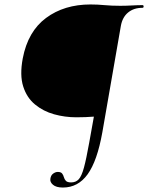

<svg xmlns="http://www.w3.org/2000/svg" viewBox="-20 -648 664 861"><path d="M262 193Q232 193 217.5 180.5Q203 168 206 153Q208 138 218.5 130.5Q229 123 239 123Q253 123 258.5 130Q264 137 266.5 146.5Q269 156 275.5 163Q282 170 299 170Q320 170 333 156Q346 142 356.5 103.5Q367 65 380 -8L401 -125Q365 -122 322 -122Q271 -122 222.5 -135.5Q174 -149 137 -179.5Q100 -210 84 -260.5Q68 -311 82 -386Q105 -507 186.5 -567.5Q268 -628 386 -628Q417 -628 448.5 -625Q480 -622 519 -622Q545 -622 571 -623.5Q597 -625 619 -625Q624 -625 624 -619Q624 -613 619 -613Q580 -613 554.5 -592Q529 -571 522 -532L439 -55Q416 74 373 133.5Q330 193 262 193Z"/></svg>

Font: Cormorant Light Light
Style: Italic
Weight: 300
Italic angle: -10°
Version: Version 4.000